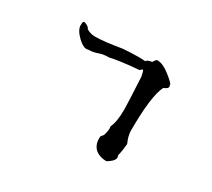

<svg xmlns="http://www.w3.org/2000/svg" viewBox="-121 -887 1173 1061"><g transform="rotate(30 465.5 -357.0)"><path d="M646 -45Q606 -46 581 -64Q549 -88 549 -135L550 -148L563 -164Q572 -190 572 -211Q572 -219 571 -225Q590 -262 590 -343Q590 -378 581 -547Q574 -584 569 -584Q563 -584 554 -573Q432 -563 372 -549H366Q337 -549 309.5 -539Q282 -529 252 -529Q247 -527 241 -527Q218 -527 186 -558Q148 -595 148 -625Q148 -634 150 -646L156 -651Q186 -644 194 -625Q219 -610 250 -610Q304 -610 416 -629Q474 -633 513 -633Q539 -633 557 -631Q560 -642 592 -647Q602 -664 609 -669H615Q649 -669 695 -632.5Q741 -596 741 -587L740 -585Q743 -580 743 -575Q743 -563 717 -553Q680 -482 680 -260Q680 -227 699 -185Q696 -143 687 -107Q690 -99 690 -92Q690 -79 674.5 -65Q659 -51 646 -45Z"/></g></svg>

Font: Xiangcui Kesong Xiangcui Kesong
Style: Regular
Weight: 400
Version: Version 1.501;March 28, 2024;FontCreator 14.0.0.2814 64-bit